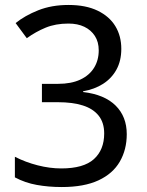

<svg xmlns="http://www.w3.org/2000/svg" viewBox="-20 -744 591 774"><path d="M229 10Q176 10 128.5 1.5Q81 -7 40 -29V-112Q83 -90 132 -77.5Q181 -65 227 -65Q317 -65 358.5 -102.5Q400 -140 400 -206Q400 -250 377.5 -278Q355 -306 313.5 -319Q272 -332 214 -332H149V-406H214Q267 -406 303.5 -423Q340 -440 359 -470.5Q378 -501 378 -541Q378 -575 362.5 -599Q347 -623 320 -636Q293 -649 256 -649Q204 -649 164 -632.5Q124 -616 88 -590L43 -651Q80 -681 134 -702.5Q188 -724 256 -724Q326 -724 373.5 -701Q421 -678 445 -638.5Q469 -599 469 -547Q469 -499 449.5 -463.5Q430 -428 395.5 -406Q361 -384 315 -376V-373Q401 -363 446 -318.5Q491 -274 491 -203Q491 -141 463 -92.5Q435 -44 377 -17Q319 10 229 10Z"/></svg>

Font: ukannada25
Style: Book
Weight: 400
Designer: Jelle Bosma - Monotype Design Team
Foundry: Monotype Imaging Inc.
Version: Version 2.003